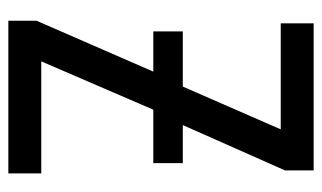

<svg xmlns="http://www.w3.org/2000/svg" viewBox="-172 -582 754 449"><g transform="rotate(90 204.5 -357.0)"><path d="M53 -408H182L282 -637H34V-714H378V-647L272 -408H361V-339H236L123 -77H385V0H28V-66L147 -339H53Z"/></g></svg>

Font: Noto Sans Display Condensed
Style: Regular
Weight: 400
Width: 3
Designer: Monotype Design Team
Foundry: Monotype Imaging Inc.
Version: Version 2.003